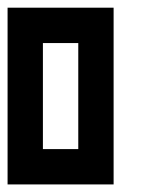

<svg xmlns="http://www.w3.org/2000/svg" viewBox="-20 -487 373 507"><path d="M0 -466.7V0H93.3V-373.3H280V-466.7ZM280 0V-466.7H186.7V-93.3H0V0Z"/></svg>

Font: Qahiri
Style: Regular
Weight: 400
Designer: Khaled Hosny
Foundry: Alif Type
Version: Version 3.00